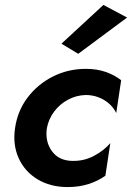

<svg xmlns="http://www.w3.org/2000/svg" viewBox="-20 -749 535 778"><path d="M495 -678 297 -531 229 -572 399 -729ZM170 -230Q162 -176 190 -137Q218 -98 273 -97Q320 -96 360 -117Q400 -138 427 -169L407 -37Q378 -16 339.5 -3.5Q301 9 254 9Q184 9 132 -22.5Q80 -54 55.5 -108.5Q31 -163 41 -230Q51 -300 92 -354Q133 -408 194.5 -439Q256 -470 328 -470Q373 -470 408.5 -457.5Q444 -445 471 -424L451 -291Q434 -325 400.5 -344.5Q367 -364 327 -364Q289 -363 255.5 -345Q222 -327 199.5 -297Q177 -267 170 -230Z"/></svg>

Font: Von Semi
Style: Italic
Weight: 600
Version: Version 4.000; ttfautohint (v1.8.4.7-5d5b)